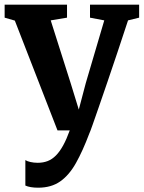

<svg xmlns="http://www.w3.org/2000/svg" viewBox="-20 -576 634 848"><path d="M148.5 253Q130.5 253 116 250.5Q101.5 248 92 243.5V131Q99 136 114.2 139.5Q129.5 143 146.5 143Q171 143 190.8 135.2Q210.5 127.5 227.2 110.5Q244 93.5 259 66.2Q274 39 288 0H234L45.5 -485L0.5 -498V-555.5H276V-498L204 -486L292 -209L328 -92L359 -209.5L440.5 -486L377.5 -498V-555.5H594.5V-498L545.5 -486Q522.5 -415.5 499.2 -346.2Q476 -277 455 -215.5Q434 -154 417 -105Q400 -56 389 -24.8Q378 6.5 374.5 13.5Q345.5 90.5 315.5 144Q285.5 197.5 246 225.2Q206.5 253 148.5 253Z"/></svg>

Font: Merriweather Light 18pt
Style: Bold
Weight: 700
Version: Version 2.100